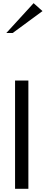

<svg xmlns="http://www.w3.org/2000/svg" viewBox="-20 -1191 288 1211"><path d="M75 0V-683H159V0ZM20 -983 192 -1171 248 -1121 60 -983Z"/></svg>

Font: Belleza
Style: Regular
Weight: 400
Designer: Eduardo Rodriguez Tunni
Foundry: Eduardo Rodriguez Tunni
Version: Version 1.003; ttfautohint (v1.8.4.7-5d5b)